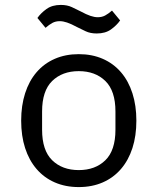

<svg xmlns="http://www.w3.org/2000/svg" viewBox="-20 -748 640 780"><path d="M300 12Q246 12 202.5 -7Q159 -26 128.5 -61.5Q98 -97 82 -146.5Q66 -196 66 -258Q66 -319 82 -369Q98 -419 128.5 -454.5Q159 -490 202.5 -509Q246 -528 300 -528Q354 -528 397.5 -509Q441 -490 471.5 -454.5Q502 -419 518 -369Q534 -319 534 -258Q534 -196 518 -146.5Q502 -97 471.5 -61.5Q441 -26 397.5 -7Q354 12 300 12ZM300 -57Q367 -57 408 -97Q449 -137 449 -221V-295Q449 -379 408 -419Q367 -459 300 -459Q233 -459 192 -419Q151 -379 151 -295V-221Q151 -137 192 -97Q233 -57 300 -57ZM373 -612Q347 -612 328 -621Q309 -630 293 -638Q269 -651 252.5 -656.5Q236 -662 223 -662Q206 -662 193 -655Q180 -648 165 -635L132 -675Q146 -695 169 -711.5Q192 -728 227 -728Q253 -728 272 -719Q291 -710 307 -702Q331 -689 347.5 -683.5Q364 -678 377 -678Q394 -678 407 -685Q420 -692 435 -705L468 -665Q454 -645 431 -628.5Q408 -612 373 -612Z"/></svg>

Font: IBM Plex Mono
Style: Regular
Weight: 400
Monospace: yes
Designer: Mike Abbink, Paul van der Laan, Pieter van Rosmalen
Foundry: Bold Monday
Version: Version 2.3